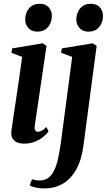

<svg xmlns="http://www.w3.org/2000/svg" viewBox="-20 -770 580 1044"><path d="M110.5 11Q89 11 72.5 3.8Q56 -3.5 47.5 -18.5Q39 -33.5 42 -57.5Q43.5 -70 47.8 -99.2Q52 -128.5 58.2 -169.8Q64.5 -211 71.8 -259.8Q79 -308.5 86.5 -360Q94 -411.5 100.5 -460.5L42 -483L46.5 -507L212.5 -534.5L233 -520.5L169 -86.5Q166.5 -68 171.8 -60.8Q177 -53.5 186 -53.5Q196.5 -53.5 206.8 -59Q217 -64.5 232.5 -79.5L244 -55.5Q234 -42 215.8 -26.5Q197.5 -11 171 0Q144.5 11 110.5 11ZM182 -598Q152 -598 134.2 -617.8Q116.5 -637.5 117 -664.5Q117.5 -701 138.5 -725.2Q159.5 -749.5 195.5 -749.5Q228.5 -749.5 245.5 -729.5Q262.5 -709.5 262 -684Q262 -648 241.2 -623Q220.5 -598 182 -598ZM434 20Q423.5 100 394.2 152Q365 204 321 229.2Q277 254.5 221.5 254.5Q196.5 254.5 175 250Q153.5 245.5 141.5 238L154 204.5Q162.5 207 173.8 209.2Q185 211.5 195 211.5Q222.5 211.5 241.8 197.8Q261 184 274.2 157Q287.5 130 296.2 90.2Q305 50.5 312 -1.5L372.5 -460.5L312 -483L316.5 -507L484.5 -534.5L505.5 -520.5ZM460 -598Q430 -598 412.2 -617.8Q394.5 -637.5 395 -664.5Q395.5 -701 416.5 -725.2Q437.5 -749.5 473.5 -749.5Q506.5 -749.5 523.5 -729.5Q540.5 -709.5 540 -684Q540 -648 519.2 -623Q498.5 -598 460 -598Z"/></svg>

Font: Merriweather 96pt SemiBold
Style: Italic
Weight: 600
Italic angle: -7.8°
Version: Version 2.101